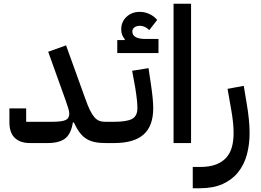

<svg xmlns="http://www.w3.org/2000/svg" viewBox="-20 -760 1384 1020"><path d="M139 0Q88 0 59 -27Q30 -54 30 -111V-184H119V-113H255Q308 -113 328 -122Q348 -131 348 -156Q348 -167 343 -183.5Q338 -200 329 -226L236 -485L331 -519L433 -236Q446 -199 457.5 -175.5Q469 -152 481 -138Q493 -124 506.5 -118.5Q520 -113 538 -113H565V-24L540 0Q507 0 482 -5.5Q457 -11 437.5 -23.5Q418 -36 402.5 -57Q387 -78 372 -110L367 -109Q358 -50 327 -25Q296 0 232 0Z M541 -89 565 -113H586Q654 -113 682 -128.5Q710 -144 710 -185Q710 -202 707.5 -228Q705 -254 698 -297L682 -384L769 -398L782 -311Q794 -231 794 -185Q794 -91 743 -45.5Q692 0 586 0H541ZM603 -547H642L643 -552Q624 -573 624 -604Q624 -644 652 -670.5Q680 -697 723 -697Q749 -697 774 -685.5Q799 -674 815 -654L773 -600Q750 -623 723 -623Q705 -623 694 -614.5Q683 -606 683 -593Q683 -553 753 -553H822V-478H603Z M902 -740H995V0H902Z M1004 127H1042Q1093 127 1127 114Q1161 101 1182 77.5Q1203 54 1212 21Q1221 -12 1221 -53Q1221 -80 1218 -109Q1215 -138 1210 -167L1189 -288L1275 -304L1289 -220Q1306 -123 1306 -54Q1306 8 1291.5 61.5Q1277 115 1245 155Q1213 195 1163 217.5Q1113 240 1043 240H1004Z"/></svg>

Font: IBM Plex Sans Arabic Medium
Style: Regular
Weight: 500
Designer: Mike Abbink, Paul van der Laan, Pieter van Rosmalen, Wael Morcos, Khajak Apelian
Foundry: Bold Monday
Version: Version 1.1